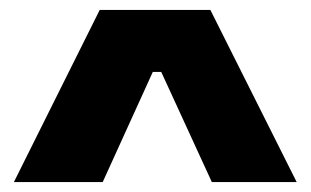

<svg xmlns="http://www.w3.org/2000/svg" viewBox="-20 -676 626 387"><path d="M8 -309 181 -656H404L578 -309H407L305 -531H288L187 -309Z"/></svg>

Font: Bricolage Grotesque 12pt ExtraBold
Style: Regular
Weight: 800
Designer: Mathieu Triay
Foundry: Atelier Triay
Version: Version 1.001; ttfautohint (v1.8.4.7-5d5b);gftools[0.9.33.de